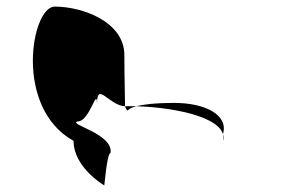

<svg xmlns="http://www.w3.org/2000/svg" viewBox="-20 -576 871 582"><path d="M203 -149C203 -68 296 -14 296 -14C296 -6 304 -112 315 -112C325 -171 182 -200 216 -208C252 -208 274 -314 274 -261C274 -331 310 -256 359 -254C359 -281 357 -346 357 -409C357 -510 230 -556 146 -556C75 -556 21 -250 203 -149ZM359 -254C361 -246 365 -242 367 -241C367 -237 364 -246 393 -254ZM393 -254C413 -259 447 -264 509 -264C601 -264 673 -228 656 -170V-149C673 -215 523 -250 393 -254Z"/></svg>

Font: Ampere
Style: SCUltExt
Weight: 400
Version: Version 1